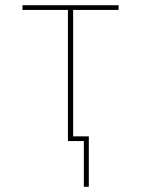

<svg xmlns="http://www.w3.org/2000/svg" viewBox="-20 -540 540 735"><path d="M301 175V0H240V-502H66V-520H434V-502H260V-18H320V175Z"/></svg>

Font: Iosevka Curly Thin
Style: Regular
Weight: 100
Monospace: yes
Designer: Belleve Invis
Foundry: Belleve Invis
Version: Version 22.1.2; ttfautohint (v1.8.4)